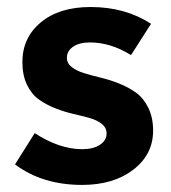

<svg xmlns="http://www.w3.org/2000/svg" viewBox="-20 -520 489 548"><path d="M214.8 7.8Q100.6 7.8 22.9 -50.8L79.1 -140.1Q149.4 -94.2 214.8 -94.2Q246.1 -94.2 265.1 -106.7Q284.2 -119.1 284.2 -139.2Q284.2 -155.3 271 -166Q257.8 -176.8 236.6 -182.9Q215.3 -189 189.7 -194.8Q164.1 -200.7 138.4 -210.7Q112.8 -220.7 91.6 -235.6Q70.3 -250.5 57.1 -277.8Q43.9 -305.2 43.9 -342.8Q43.9 -412.6 96.7 -456.3Q149.4 -500 238.8 -500Q337.4 -500 411.1 -452.1L354 -362.8Q295.4 -398.9 236.8 -398.9Q206.5 -398.9 188.7 -386.7Q170.9 -374.5 170.9 -355Q170.9 -339.4 184.6 -328.6Q198.2 -317.9 219.7 -311.3Q241.2 -304.7 267.6 -298.3Q293.9 -292 320.3 -281.5Q346.7 -271 368.2 -255.6Q389.6 -240.2 403.3 -212.4Q417 -184.6 417 -147Q417 -79.1 360.4 -35.6Q303.7 7.8 214.8 7.8Z"/></svg>

Font: SUSE
Style: Bold
Weight: 700
Designer: Rene Bieder
Foundry: SUSE
Version: Version 1.000